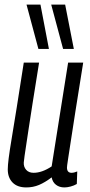

<svg xmlns="http://www.w3.org/2000/svg" viewBox="-20 -810 392 840"><path d="M95 10Q56 10 35 -11.5Q14 -33 14 -69Q14 -86 18 -118Q22 -150 31 -203.5Q40 -257 53 -338.5Q66 -420 84 -536H151Q134 -432 123 -361Q112 -290 105 -244.5Q98 -199 94 -171.5Q90 -144 87.5 -128Q85 -112 84 -99Q83 -80 94.5 -67Q106 -54 127 -54Q164 -54 206 -82L278 -536H344Q323 -407 310 -323Q297 -239 289.5 -190.5Q282 -142 278.5 -119Q275 -96 274 -88Q273 -80 273 -77Q273 -54 293 -54Q304 -54 318 -60L316 -5Q304 2 289 6Q274 10 262 10Q240 10 225 -1.5Q210 -13 206 -34Q177 -12 151 -1Q125 10 95 10ZM148 -596 96 -790H157L194 -596ZM256 -596 204 -790H265L303 -596Z"/></svg>

Font: Georama Condensed
Style: Italic
Weight: 400
Width: 3
Italic angle: -9°
Designer: Jean-Baptiste Levee
Foundry: Production Type
Version: Version 1.000